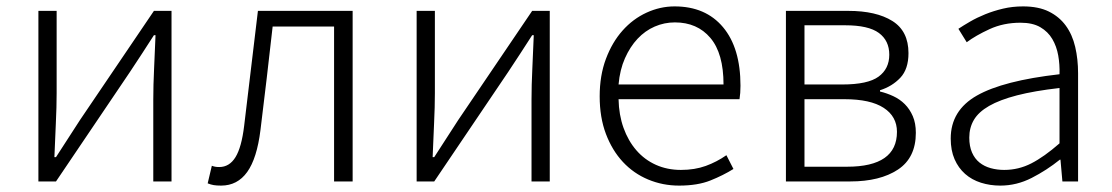

<svg xmlns="http://www.w3.org/2000/svg" viewBox="-20 -567 3475 600"><path d="M100 -533H157V-276Q157 -233 154.5 -181.5Q152 -130 150 -76H155Q171 -101 192.5 -134Q214 -167 230 -192L461 -533H516V0H459V-256Q459 -301 461.5 -352Q464 -403 466 -457H461Q445 -432 423.5 -399Q402 -366 386 -342L155 0H100Z M671 13Q657 13 648 11.5Q639 10 629 6L642 -49Q647 -47 652.5 -46Q658 -45 665 -45Q697 -45 716 -76Q735 -107 743 -174Q754 -265 764.5 -353.5Q775 -442 786 -533H1082V0H1024V-484H832Q823 -403 813.5 -322.5Q804 -242 794 -161Q783 -72 752.5 -29.5Q722 13 671 13Z M1282 -533H1339V-276Q1339 -233 1336.5 -181.5Q1334 -130 1332 -76H1337Q1353 -101 1374.5 -134Q1396 -167 1412 -192L1643 -533H1698V0H1641V-256Q1641 -301 1643.5 -352Q1646 -403 1648 -457H1643Q1627 -432 1605.5 -399Q1584 -366 1568 -342L1337 0H1282Z M2102 13Q2051 13 2005.5 -6Q1960 -25 1926.5 -61Q1893 -97 1873.5 -148.5Q1854 -200 1854 -266Q1854 -331 1873.5 -383Q1893 -435 1925.5 -471.5Q1958 -508 2000.5 -527.5Q2043 -547 2088 -547Q2185 -547 2239.5 -482Q2294 -417 2294 -299Q2294 -276 2291 -257H1913Q1914 -208 1928.5 -167.5Q1943 -127 1968.5 -97.5Q1994 -68 2029.5 -52Q2065 -36 2108 -36Q2151 -36 2185.5 -48.5Q2220 -61 2250 -82L2272 -39Q2240 -19 2200 -3Q2160 13 2102 13ZM2241 -303Q2241 -400 2200 -448.5Q2159 -497 2089 -497Q2056 -497 2026 -484Q1996 -471 1972.5 -446Q1949 -421 1933 -385Q1917 -349 1913 -303Z M2436 -533H2631Q2718 -533 2768.5 -501.5Q2819 -470 2819 -401Q2819 -351 2793.5 -324Q2768 -297 2730 -285V-281Q2751 -276 2771.5 -266.5Q2792 -257 2807.5 -241.5Q2823 -226 2832.5 -204Q2842 -182 2842 -152Q2842 -74 2786 -37Q2730 0 2637 0H2436ZM2612 -303Q2692 -303 2725.5 -327.5Q2759 -352 2759 -396Q2759 -440 2726.5 -464Q2694 -488 2621 -488H2494V-303ZM2627 -46Q2783 -46 2783 -155Q2783 -203 2741.5 -230Q2700 -257 2619 -257H2494V-46Z M3106 13Q3074 13 3045.5 4Q3017 -5 2996 -23.5Q2975 -42 2963 -69.5Q2951 -97 2951 -134Q2951 -222 3033 -268.5Q3115 -315 3291 -335Q3292 -365 3287 -393.5Q3282 -422 3268.5 -445Q3255 -468 3231 -482Q3207 -496 3169 -496Q3116 -496 3072.5 -476Q3029 -456 3001 -435L2975 -477Q2990 -487 3011.5 -499.5Q3033 -512 3059 -522.5Q3085 -533 3114.5 -540Q3144 -547 3177 -547Q3225 -547 3257.5 -531Q3290 -515 3310.5 -487Q3331 -459 3340 -420.5Q3349 -382 3349 -338V0H3300L3294 -68H3292Q3251 -35 3204 -11Q3157 13 3106 13ZM3118 -36Q3163 -36 3203 -56.5Q3243 -77 3291 -119V-292Q3212 -283 3158 -269Q3104 -255 3071 -236Q3038 -217 3023.5 -192.5Q3009 -168 3009 -137Q3009 -110 3017.5 -90.5Q3026 -71 3041 -59Q3056 -47 3076 -41.5Q3096 -36 3118 -36Z"/></svg>

Font: SpoqaHanSansJP-Light
Style: Regular
Weight: 300
Designer: [Source Han Sans]
Ryoko NISHIZUKA  (kana & ideographs); Paul D. Hunt (Latin, Greek & Cyrillic); Wenlong ZHANG  (bopomofo
Foundry: Spoqa (http://bi.spoqa.com)
Version: Version 1.002.20150607